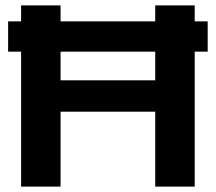

<svg xmlns="http://www.w3.org/2000/svg" viewBox="-20 -690 798 710"><path d="M58 -670V-611H10V-499H58V0H204V-277H554V0H700V-499H748V-611H700V-670H554V-611H204V-670ZM204 -393V-499H554V-393Z"/></svg>

Font: LT Wave Bold
Style: Regular
Weight: 700
Designer: Daniel Lyons
Version: Version 2.5 (Glyphs App)